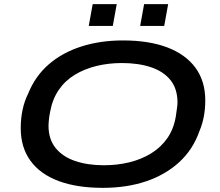

<svg xmlns="http://www.w3.org/2000/svg" viewBox="-20 -894 1061 926"><path d="M476 12Q351 12 262.5 -21Q174 -54 127 -118.5Q80 -183 80 -276Q80 -323 89 -365Q98 -407 116 -443Q150 -527 215 -583.5Q280 -640 371.5 -669.5Q463 -699 573 -699Q698 -699 786.5 -665.5Q875 -632 922.5 -567.5Q970 -503 970 -410Q970 -369 963 -332Q956 -295 942 -262Q911 -173 844.5 -112Q778 -51 684.5 -19.5Q591 12 476 12ZM481 -97Q545 -97 603 -111Q661 -125 708.5 -154Q756 -183 787 -227.5Q818 -272 828 -333Q830 -347 831.5 -357.5Q833 -368 834 -375.5Q835 -383 835.5 -389Q836 -395 836 -400Q836 -466 802 -508Q768 -550 707.5 -570Q647 -590 568 -590Q504 -590 446 -576Q388 -562 341 -533.5Q294 -505 263.5 -460.5Q233 -416 222 -356Q219 -341 217.5 -330.5Q216 -320 215.5 -312.5Q215 -305 214.5 -299Q214 -293 214 -287Q214 -223 248 -180.5Q282 -138 342.5 -117.5Q403 -97 481 -97ZM408 -769 427 -874H543L524 -769ZM656 -769 675 -874H791L772 -769Z"/></svg>

Font: Archivo Expanded Medium
Style: Italic
Weight: 500
Width: 7
Italic angle: -10°
Designer: Hector Gatti
Foundry: Omnibus-Type
Version: Version 2.001